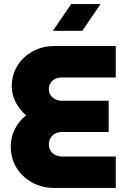

<svg xmlns="http://www.w3.org/2000/svg" viewBox="-20 -927 628 947"><path d="M247 0Q188 0 139 -26.5Q90 -53 61.5 -99.5Q33 -146 33 -205Q33 -250 53 -290Q73 -330 109 -358Q77 -385 57.5 -422.5Q38 -460 38 -500Q38 -558 66 -603Q94 -648 142 -674Q190 -700 247 -700H551V-545H285Q267 -545 252.5 -538Q238 -531 229.5 -518Q221 -505 221 -487Q221 -470 229.5 -457.5Q238 -445 252.5 -437.5Q267 -430 285 -430H516V-276H287Q268 -276 253 -268.5Q238 -261 229.5 -247Q221 -233 221 -215Q221 -197 229.5 -183.5Q238 -170 253 -162.5Q268 -155 287 -155H551V0ZM241 -775 331 -907H476L386 -775Z"/></svg>

Font: MuseoModerno Thin ExtraBold
Style: Regular
Weight: 800
Version: Version 1.002